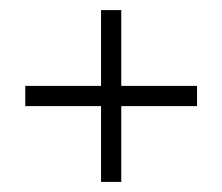

<svg xmlns="http://www.w3.org/2000/svg" viewBox="-20 -490 440 380"><path d="M180 -130V-280H30V-320H180V-470H220V-320H370V-280H220V-130Z"/></svg>

Font: Red Rose Light
Style: Regular
Weight: 300
Designer: Jaikishan Patel
Version: Version 1.001; ttfautohint (v1.8.3)